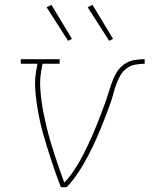

<svg xmlns="http://www.w3.org/2000/svg" viewBox="-20 -775 640 795"><path d="M232 0Q221 -28 211 -56.5Q201 -85 191.5 -114Q182 -143 173 -172Q164 -201 156 -230.5Q148 -260 142 -290Q136 -320 131.5 -351Q127 -382 125.5 -413.5Q124 -445 129 -477L135 -511H66V-530H227V-511H156L150 -477Q145 -446 146.5 -415.5Q148 -385 152 -356Q156 -327 162 -298Q168 -269 175 -240.5Q182 -212 190.5 -184Q199 -156 208 -128.5Q217 -101 226.5 -73.5Q236 -46 246 -19Q263 -36 276.5 -55Q290 -74 302 -94Q314 -114 324.5 -134.5Q335 -155 345 -176Q355 -197 364 -218Q373 -239 381.5 -260Q390 -281 398 -302.5Q406 -324 414 -345.5Q422 -367 428.5 -388.5Q435 -410 442.5 -431.5Q450 -453 462 -473.5Q474 -494 493 -508Q512 -522 534.5 -526Q557 -530 579 -530V-511Q560 -511 540.5 -507.5Q521 -504 504.5 -492Q488 -480 478 -462Q468 -444 461.5 -426Q455 -408 450 -389Q445 -370 438.5 -351.5Q432 -333 425 -314.5Q418 -296 411 -278Q404 -260 396.5 -241.5Q389 -223 381 -205Q373 -187 364.5 -169Q356 -151 346.5 -133Q337 -115 327 -97.5Q317 -80 306 -63.5Q295 -47 282.5 -30.5Q270 -14 256 0ZM432 -606 343 -745 363 -755 448 -614ZM262 -606 173 -745 193 -755 278 -614Z"/></svg>

Font: Iosevka Curly Slab ThEx
Style: Italic
Weight: 100
Width: 7
Italic angle: -9°
Monospace: yes
Designer: Belleve Invis
Foundry: Belleve Invis
Version: Version 11.1.0; ttfautohint (v1.8.3)